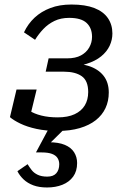

<svg xmlns="http://www.w3.org/2000/svg" viewBox="-20 -567 575 849"><path d="M188 262Q153 262 127.5 252.5Q102 243 84.5 226.5Q67 210 57 190L102 159Q110 172 120 185Q130 198 147 206Q164 214 189 214Q216 214 229 199Q242 184 242 159Q242 144 234.5 132Q227 120 210 113.5Q193 107 164 107H139L199 -5H273L189 78L195 62Q239 62 266.5 73.5Q294 85 307.5 106Q321 127 321 154Q321 190 303.5 214Q286 238 256 250Q226 262 188 262ZM286 -488Q249 -488 221 -474.5Q193 -461 172 -439Q151 -417 135 -391L86 -424Q104 -462 133 -489Q162 -516 202.5 -531.5Q243 -547 296 -547Q357 -547 397 -531.5Q437 -516 457 -487Q477 -458 477 -419Q477 -391 465 -365Q453 -339 427.5 -318Q402 -297 362 -284.5Q322 -272 265 -272L305 -298L300 -264L273 -289Q329 -289 371.5 -275.5Q414 -262 437.5 -232.5Q461 -203 461 -158Q461 -120 446.5 -89Q432 -58 403.5 -35.5Q375 -13 332.5 -0.5Q290 12 235 12Q183 12 141.5 3Q100 -6 70 -20.5Q40 -35 24 -49L53 -171H142L113 -52Q102 -52 92.5 -61.5Q83 -71 79 -84.5Q75 -98 80 -111Q88 -92 109.5 -78Q131 -64 163 -56Q195 -48 235 -48Q280 -48 310 -62Q340 -76 355 -101Q370 -126 370 -160Q370 -210 341.5 -230Q313 -250 263 -250H182L195 -309H277Q314 -309 338 -322Q362 -335 374.5 -357Q387 -379 387 -404Q387 -443 363 -465.5Q339 -488 286 -488Z"/></svg>

Font: Roboto Serif
Style: Italic
Weight: 400
Italic angle: -10°
Designer: Greg Gazdowicz
Foundry: Commercial Type
Version: Version 1.008